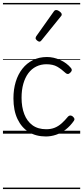

<svg xmlns="http://www.w3.org/2000/svg" viewBox="-20 -905 563 1300"><path d="M291 19Q224 19 175 -11Q126 -41 98.5 -99Q71 -157 71 -239Q71 -300 86.5 -351Q102 -402 131.5 -439.5Q161 -477 203 -498Q245 -519 298 -519Q343 -519 387.5 -499Q432 -479 461 -444Q467 -436 466 -429Q465 -422 456 -413Q447 -404 439.5 -404Q432 -404 425 -410Q396 -437 367.5 -453.5Q339 -470 294 -470Q257 -470 225.5 -454.5Q194 -439 172 -409.5Q150 -380 138 -338Q126 -296 126 -243Q126 -180 144.5 -132Q163 -84 200 -57Q237 -30 293 -30Q325 -30 350 -40Q375 -50 397 -69.5Q419 -89 441 -116Q448 -123 456 -123Q464 -123 472 -117Q480 -110 483 -103Q486 -96 481 -88Q456 -52 425 -28Q394 -4 359.5 7.5Q325 19 291 19ZM247 -623Q240 -623 230.5 -631Q221 -639 221 -647Q221 -649 222 -651.5Q223 -654 225 -659L344 -827Q348 -833 352 -835Q356 -837 361 -837Q368 -837 376.5 -832Q385 -827 391.5 -820.5Q398 -814 398 -807Q398 -803 396.5 -800Q395 -797 391 -793L261 -632Q254 -623 247 -623ZM0 365H523V375H0ZM0 -20H523V0H0ZM0 -505H523V-500H0ZM0 -885H523V-875H0Z"/></svg>

Font: Playwrite IT Moderna Guides
Style: Regular
Weight: 400
Designer: Veronika Burian, José Scaglione
Foundry: TypeTogether
Version: Version 1.003